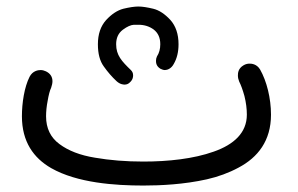

<svg xmlns="http://www.w3.org/2000/svg" viewBox="-20 -537 910 586"><path d="M46.9 -182.1C46.9 -104.5 82.5 -54.7 136.2 -23.9C215.8 21.5 331.5 29.3 417.5 29.3C470.2 29.3 541.5 25.9 611.3 10.3C646 2.4 678.2 -9.3 708 -25.4C767.1 -56.6 807.1 -107.4 807.1 -187C807.1 -237.3 793.9 -289.6 773.9 -324.7C763.7 -341.8 748 -342.8 741.7 -342.8C735.4 -342.8 729.5 -341.3 723.6 -337.9C706.5 -328.1 706.1 -313.5 706.1 -306.2C706.1 -300.3 707.5 -294.4 710 -288.1C715.3 -277.8 720.7 -263.2 726.1 -243.7C731 -224.1 733.4 -205.1 733.4 -187C733.4 -131.8 693.8 -95.7 632.3 -74.2C570.8 -52.2 493.2 -43.9 417.5 -43.9C364.3 -43.9 314.9 -47.9 270 -55.7C224.6 -63 188.5 -77.1 161.6 -97.2C134.3 -117.2 120.6 -145.5 120.6 -182.1C120.6 -196.3 122.1 -212.4 125.5 -229.5C128.4 -246.6 131.8 -260.3 136.2 -269.5C138.7 -276.9 140.1 -283.2 140.1 -289.1C140.1 -302.7 133.3 -313 120.1 -319.3C114.7 -321.8 109.4 -323.2 104 -323.2C96.2 -323.2 79.6 -320.8 70.3 -302.7C54.2 -271 46.9 -222.7 46.9 -182.1ZM278.8 -401.9C278.8 -373 284.7 -350.6 296.9 -334C308.6 -317.4 321.8 -302.2 335.9 -289.1C347.2 -278.8 357.9 -278.8 360.4 -278.8C366.2 -278.8 371.6 -280.8 376 -285.2C387.2 -294.9 386.2 -305.7 386.2 -307.6C386.2 -314 383.8 -318.8 379.4 -323.2C351.6 -350.1 334.5 -368.2 334.5 -401.9C334.5 -421.4 341.3 -436 355 -446.3C368.2 -456.1 379.4 -460.9 388.7 -461.4H402.8C420.4 -461.4 436 -456.5 449.2 -446.8C462.4 -436.5 469.2 -421.9 469.2 -401.9C469.2 -387.7 465.8 -375 459 -364.7C457 -360.4 456.1 -356 456.1 -351.6C456.1 -346.2 456.5 -335 469.7 -327.1C474.6 -324.7 479 -323.2 483.4 -323.2C490.7 -323.2 502.9 -327.6 510.3 -341.8C520 -358.4 524.9 -378.4 524.9 -401.9C524.9 -432.6 516.6 -457.5 500 -476.1C483.4 -494.1 465.8 -505.9 447.8 -510.3C429.7 -514.6 414.6 -517.1 402.3 -517.1C390.1 -517.1 374.5 -514.6 356.4 -510.3C337.9 -505.4 320.3 -493.7 303.7 -475.6C287.1 -457 278.8 -432.6 278.8 -401.9Z"/></svg>

Font: Mikhak
Style: Regular
Weight: 400
Designer: Amin Abedi
Version: Version 3.2